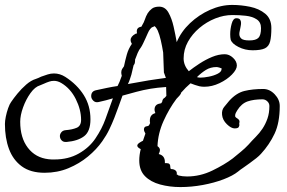

<svg xmlns="http://www.w3.org/2000/svg" viewBox="-26 -675 1163 779"><path d="M733 41Q786 41 835.5 17Q885 -7 918 -32Q935 -46 951.5 -59.5Q968 -73 982 -88Q996 -104 1011.5 -119.5Q1027 -135 1039 -153Q1051 -171 1059 -193.5Q1067 -216 1067 -245Q1067 -256 1058.5 -264Q1050 -272 1039 -272Q1003 -272 978.5 -263.5Q954 -255 937 -228Q934 -223 931 -217.5Q928 -212 928 -205Q928 -200 933 -197L936 -195Q940 -193 943.5 -188.5Q947 -184 945 -176Q944 -173 945 -170Q946 -167 944 -163Q943 -154 926 -154Q912 -154 894.5 -171Q877 -188 875 -209Q873 -228 883 -240.5Q893 -253 904 -266Q933 -298 966 -306Q999 -314 1042 -314Q1068 -314 1088.5 -292.5Q1109 -271 1109 -245Q1109 -177 1088 -132.5Q1067 -88 1033 -51Q1026 -43 1013.5 -33Q1001 -23 987 -13Q974 -3 961 5.5Q948 14 940 21Q919 38 881 52.5Q843 67 797 75.5Q751 84 706 84Q662 84 623.5 73.5Q585 63 562 39.5Q539 16 539 -24Q539 -46 545 -70Q531 -77 531 -84Q531 -90 540 -96Q543 -98 546.5 -100Q550 -102 554 -104Q559 -120 564 -133Q558 -143 558 -150Q558 -162 571 -163Q573 -164 574.5 -164Q576 -164 577 -165Q579 -167 580.5 -170Q582 -173 583 -176Q582 -178 582 -181Q582 -184 582 -186Q582 -210 604 -216V-217Q601 -225 601 -230Q601 -252 624 -255L627 -256H628L632 -262Q633 -274 643 -279L649 -286L648 -322Q631 -321 614 -319Q597 -317 585 -315Q555 -310 527.5 -302.5Q500 -295 471 -287Q463 -265 455 -242.5Q447 -220 438 -197Q429 -174 417.5 -150Q406 -126 389 -102Q366 -69 331 -40Q296 -11 251.5 7.5Q207 26 155 26Q98 26 62.5 0Q27 -26 10.5 -70.5Q-6 -115 -6 -172Q-6 -184 -2.5 -201.5Q1 -219 7 -236Q13 -253 19 -261Q29 -276 45 -295.5Q61 -315 80.5 -332Q100 -349 120 -355Q129 -358 141 -364Q155 -369 167.5 -373Q180 -377 193 -377Q217 -377 239 -363Q287 -332 314 -289Q341 -246 341 -191Q341 -142 315.5 -122.5Q290 -103 244 -99Q231 -98 224 -105.5Q217 -113 217 -123Q217 -131 223 -138.5Q229 -146 241 -147Q267 -149 285 -156.5Q303 -164 303 -189Q303 -230 281.5 -273Q260 -316 223 -338Q208 -347 193 -347Q183 -347 174 -344Q162 -340 152.5 -335.5Q143 -331 137 -329Q116 -323 97.5 -297Q79 -271 67.5 -239Q56 -207 56 -181Q56 -116 87 -75.5Q118 -35 171 -29Q177 -28 183.5 -28Q190 -28 195 -28Q251 -28 293.5 -52Q336 -76 361 -113Q388 -153 402 -192.5Q416 -232 432 -276Q418 -272 403.5 -268Q389 -264 374 -261Q361 -258 352.5 -266.5Q344 -275 344 -285Q344 -305 364 -309Q387 -314 408.5 -318.5Q430 -323 451 -326Q453 -330 455 -334.5Q457 -339 459 -343L468 -367V-368Q467 -372 466.5 -375Q466 -378 466 -381Q466 -389 469.5 -395Q473 -401 477 -406Q482 -430 488.5 -453.5Q495 -477 509 -497Q504 -505 504 -513Q504 -527 524 -538L528 -539L530 -540Q529 -543 529 -548Q529 -564 548 -567Q550 -572 551 -573Q558 -584 562 -596.5Q566 -609 573 -621Q580 -632 590.5 -640Q601 -648 620 -648Q644 -648 657.5 -624Q671 -600 678.5 -566.5Q686 -533 691 -504Q709 -547 745 -581Q781 -615 826 -635Q871 -655 916 -655Q952 -655 988.5 -647.5Q1025 -640 1050 -619.5Q1075 -599 1075 -561Q1075 -527 1070 -507Q1065 -487 1049 -479Q1033 -471 999 -471Q968 -471 941.5 -484.5Q915 -498 910 -514Q909 -519 908.5 -524Q908 -529 908 -536Q908 -557 914 -579Q920 -601 933 -601Q944 -601 948 -595.5Q952 -590 952 -582Q952 -575 950 -566Q948 -557 947 -551Q946 -547 945.5 -544Q945 -541 945 -537Q945 -526 953 -518.5Q961 -511 986 -511Q1012 -511 1022.5 -521.5Q1033 -532 1033 -561Q1033 -585 1015.5 -596.5Q998 -608 971.5 -611Q945 -614 917 -614Q882 -614 847 -600Q812 -586 783 -561.5Q754 -537 736.5 -505.5Q719 -474 719 -438Q719 -410 740 -386Q759 -401 783.5 -417Q808 -433 834.5 -444Q861 -455 886 -455Q904 -455 919.5 -440.5Q935 -426 935 -409Q935 -393 915 -372.5Q895 -352 864.5 -337.5Q834 -323 803 -323Q798 -323 793 -323.5Q788 -324 783 -325Q764 -330 747 -337Q728 -321 708 -298V-295Q705 -289 690 -274Q660 -234 637.5 -184Q615 -134 613 -82Q623 -75 623 -66Q623 -60 618 -50Q643 -44 643 -18V-13H651Q665 -13 665 2Q665 11 669 11Q679 11 686 16.5Q693 22 691 33Q696 34 698 37Q706 39 715 40Q724 41 733 41ZM493 -334 578 -349Q590 -351 608.5 -353.5Q627 -356 647 -359L639 -381L636 -462Q632 -487 626.5 -511Q621 -535 614 -551Q606 -567 600 -569Q598 -566 590 -564Q589 -563 587.5 -561.5Q586 -560 584 -558Q578 -551 573.5 -540Q569 -529 565 -521Q560 -510 555 -499.5Q550 -489 546 -483Q538 -473 532.5 -460Q527 -447 522 -433V-428Q522 -424 521 -419.5Q520 -415 516 -410L507 -372Q504 -363 501 -353.5Q498 -344 493 -334ZM787 -360Q801 -360 821.5 -364Q842 -368 857.5 -376Q873 -384 873 -395H874Q874 -398 865 -400.5Q856 -403 853 -403Q828 -403 809 -391Q790 -379 773 -362Q781 -360 787 -360Z"/></svg>

Font: Are You Serious
Style: Regular
Weight: 400
Designer: Robert E. Leuschke
Foundry: Robert E. Leuschke
Version: Version 1.100